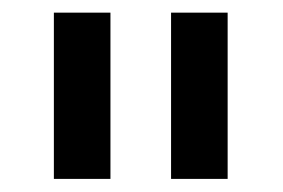

<svg xmlns="http://www.w3.org/2000/svg" viewBox="-20 -747 440 299"><path d="M246.4 -727.3H334.5V-468.4H246.4ZM63.9 -727.3H152V-468.4H63.9Z"/></svg>

Font: Cannonade Med
Style: Regular
Weight: 500
Designer: Rasmus Andersson
Foundry: rsms
Version: Version 3.012;git-f93a4a705